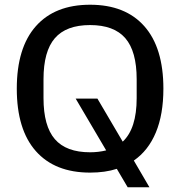

<svg xmlns="http://www.w3.org/2000/svg" viewBox="-20 -720 762 812"><path d="M51 -345Q51 -518 131.5 -609Q212 -700 361 -700Q510 -700 590.5 -609Q671 -518 671 -345Q671 -236 639 -159.5Q607 -83 546 -41L612 72H520L474 -6Q425 10 361 10Q212 10 131.5 -81Q51 -172 51 -345ZM361 -76Q397 -76 429 -84L300 -303H392L499 -121Q558 -176 558 -305V-385Q558 -503 510 -558.5Q462 -614 361 -614Q260 -614 212 -558.5Q164 -503 164 -385V-305Q164 -187 212 -131.5Q260 -76 361 -76Z"/></svg>

Font: Mozilla Text BETA Medium
Style: Regular
Weight: 500
Designer: Studio DRAMA
Foundry: Studio DRAMA
Version: Version 0.100